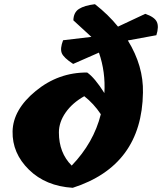

<svg xmlns="http://www.w3.org/2000/svg" viewBox="-20 -896 773 916"><path d="M543 -769 673 -830Q717 -815 728 -792Q739 -769 726 -728L590 -703Q665 -581 662 -454Q657 -106 327 0Q198 -8 118 -86.5Q38 -165 40 -269Q42 -373 150.5 -462Q259 -551 396 -550Q432 -525 478 -452Q484 -553 452 -645L329 -591Q283 -621 274.5 -643Q266 -665 281 -704L416 -720L330 -799Q331 -837 357 -853.5Q383 -870 433 -876Q497 -826 543 -769ZM261 -264Q261 -167 322 -106Q427 -215 461 -351Q427 -402 382 -437Q325 -405 293 -359Q261 -313 261 -264Z"/></svg>

Font: Tillana ExtraBold
Style: Regular
Weight: 800
Designer: Lipi Raval (Devanagari, Latin), Jonny Pinhorn (Latin)
Foundry: Indian Type Foundry
Version: Version 2.003;PS 1.0;hotconv 1.0.79;makeotf.lib2.5.61930; tt